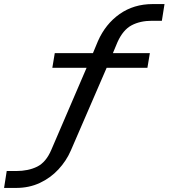

<svg xmlns="http://www.w3.org/2000/svg" viewBox="-39 -734 828 943"><path d="M-19 189 -6 106H40Q100 106 143.5 84.5Q187 63 213 2L394 -419L410 -401H218L230 -473H433L410 -455L442 -532Q479 -616 548.5 -665Q618 -714 711 -714H769L756 -632H708Q649 -632 607 -609.5Q565 -587 538 -527L508 -455L496 -473H697L685 -401H466L493 -420L309 5Q287 56 248 98Q209 140 156.5 164.5Q104 189 40 189Z"/></svg>

Font: Nunito Sans 7pt Expanded
Style: Italic
Weight: 400
Width: 7
Italic angle: -9°
Designer: Vernon Adams
Foundry: Vernon Adams
Version: Version 3.101;gftools[0.9.27]